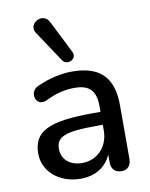

<svg xmlns="http://www.w3.org/2000/svg" viewBox="-87 -834 710 907"><g transform="rotate(-10 268.5 -380.5)"><path d="M236 -558C258 -526 310 -553 291 -589L212 -746C185 -799 106 -754 137 -707ZM227 9C297 9 350 -25 374 -81V-44C374 -11 392 7 422 7C452 7 469 -11 469 -44V-301C469 -435 406 -497 273 -497C223 -497 164 -485 105 -458C54 -436 78 -358 132 -384C182 -409 227 -419 270 -419C343 -419 373 -388 373 -312V-286H339C123 -286 49 -249 49 -142C49 -56 125 9 227 9ZM247 -63C186 -63 149 -98 149 -148C149 -206 194 -224 340 -224H373V-197C373 -119 319 -63 247 -63Z"/></g></svg>

Font: Nunito SemiBold
Style: Regular
Weight: 600
Designer: Vernon Adams
Foundry: Vernon Adams
Version: Version 3.602